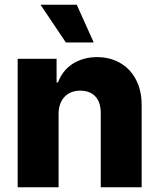

<svg xmlns="http://www.w3.org/2000/svg" viewBox="-20 -795 674 815"><path d="M55 -545.5H220.2V-445.3H226.2Q235.4 -470.2 251.1 -490.1Q266.7 -509.9 288 -523.8Q309.3 -537.6 335.6 -545.1Q361.9 -552.6 392 -552.6Q435 -552.6 470 -537.8Q505 -523.1 529.8 -496.3Q554.7 -469.5 568.2 -431.6Q581.7 -393.8 581.3 -347.7V0H407.7V-313.6Q408 -360.4 385.1 -385.3Q362.2 -410.2 320.3 -410.2Q299.7 -410.2 282.8 -403.4Q266 -396.7 253.9 -383.9Q241.8 -371.1 235.3 -352.8Q228.7 -334.5 228.7 -311.1V0H55ZM152 -774.9H305.8L377.8 -614.7H259.6Z"/></svg>

Font: Inter P Extra Bold
Style: Regular
Weight: 800
Designer: Rasmus Andersson
Foundry: rsms
Version: Version 3.018;git-588b23468